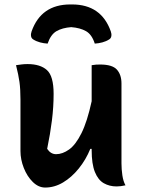

<svg xmlns="http://www.w3.org/2000/svg" viewBox="-20 -833 640 863"><path d="M300 -711Q260 -708 234 -693Q208 -678 194 -637Q177 -638 160 -642.5Q143 -647 129 -656Q121 -661 119.5 -671Q118 -681 122 -692Q165 -813 296 -813H304Q435 -813 478 -692Q482 -681 480.5 -671Q479 -661 471 -656Q457 -647 440 -642.5Q423 -638 406 -637Q393 -678 366.5 -693Q340 -708 300 -711ZM104 -545Q161 -545 191 -518Q221 -491 221 -411Q221 -353 213.5 -292.5Q206 -232 192 -164Q208 -140 232 -140Q261 -140 290.5 -161Q320 -182 346 -234Q372 -286 392 -378V-540Q404 -542 412 -542.5Q420 -543 430 -543Q485 -543 505.5 -520Q526 -497 526 -458V-99Q526 -72 530 -45Q534 -18 544 0Q522 5 504 5Q472 5 446.5 -9.5Q421 -24 406.5 -60Q392 -96 392 -158V-164H386Q366 -115 334 -75.5Q302 -36 263.5 -13Q225 10 183 10Q153 10 127.5 -15Q102 -40 87 -78Q72 -116 72 -154V-386Q72 -432 67.5 -464.5Q63 -497 52 -540Q66 -542 78 -543.5Q90 -545 104 -545Z"/></svg>

Font: Recursive Sn Csl St
Style: Bold
Weight: 700
Version: Version 1.079;hotconv 1.0.112;makeotfexe 2.5.65598; ttfautoh